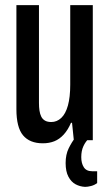

<svg xmlns="http://www.w3.org/2000/svg" viewBox="-20 -547 430 749"><path d="M312 182Q292 181 275 172Q258 163 247 142.5Q236 122 236 89Q236 56 248 31.5Q260 7 275 -12H326V-6Q314 5 305.5 23Q297 41 297 66Q297 90 307 105.5Q317 121 339 121H359V167Q349 175 335.5 178.5Q322 182 312 182ZM147 12Q96 12 70 -19Q44 -50 44 -121V-527H132V-145Q132 -129 134 -115.5Q136 -102 141 -92Q146 -82 155.5 -76.5Q165 -71 180 -71Q202 -71 219 -87Q236 -103 245 -135.5Q254 -168 254 -217V-527H342V0H268L261 -68H257Q245 -40 228.5 -22Q212 -4 192 4Q172 12 147 12Z"/></svg>

Font: Archivo ExtraCondensed Medium
Style: Regular
Weight: 500
Width: 2
Designer: Hector Gatti
Foundry: Omnibus-Type
Version: Version 2.001